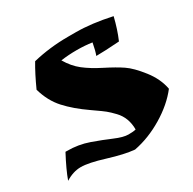

<svg xmlns="http://www.w3.org/2000/svg" viewBox="-157 -670 934 929"><g transform="rotate(-30 310.5 -205.5)"><path d="M423 -440Q383 -446 337.5 -446Q292 -446 249 -440Q276 -394 313 -365Q350 -336 406.5 -307.5Q463 -279 498.5 -255Q534 -231 577 -176Q620 -121 631 -61Q583 1 504 48.5Q425 96 342 112Q286 107 200.5 80.5Q115 54 72 54Q29 54 -14 81Q4 30 45 -47H53Q117 -47 173.5 -27Q230 -7 276.5 13Q323 33 351.5 33Q380 33 393 29Q393 -37 352 -80Q330 -103 314.5 -115.5Q299 -128 267 -150L250 -162Q182 -209 138 -257.5Q94 -306 74 -377Q106 -448 137 -500Q232 -523 334 -523H378Q464 -523 575 -499Q559 -433 536 -380Q452 -374 406 -374Q415 -397 423 -440Z"/></g></svg>

Font: Ruslan Display
Style: Regular
Weight: 400
Version: Version 1.000